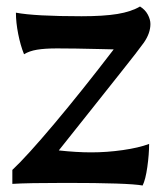

<svg xmlns="http://www.w3.org/2000/svg" viewBox="-20 -566 500 591"><path d="M182 -3Q65 -3 18 0V-43Q62 -84 147 -185Q232 -286 330 -414L288 -415Q206 -417 156 -417Q118 -417 94 -413Q70 -409 54 -399Q43 -426 36 -461.5Q29 -497 29 -527Q87 -516 231 -516Q299 -516 341.5 -523Q384 -530 411 -546Q427 -536 435 -521Q443 -506 443 -492Q443 -464 423 -435Q406 -411 349 -339.5Q292 -268 270 -240L161 -103Q215 -97 261 -97Q309 -97 358 -104Q407 -111 439 -123Q439 -91 433.5 -52Q428 -13 419 5Q375 -3 182 -3Z"/></svg>

Font: Mirza SemiBold
Style: Regular
Weight: 600
Designer: Arabic design by Kourosh Beigpour, Latin design by Eduardo Tunni, engineering by Lasse Fister
Version: Version 1.0010g